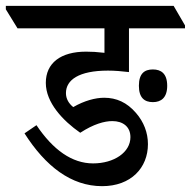

<svg xmlns="http://www.w3.org/2000/svg" viewBox="-64 -644 654 658"><path d="M286 -6C385 -6 443 -69 443 -150C443 -189 429 -226 402 -257C371 -293 335 -309 293 -309C263 -309 225 -299 187 -277C172 -289 162 -305 162 -325C162 -370 206 -402 306 -402C330 -402 352 -400 378 -397V-547H570V-557L531 -624H-44V-612L-4 -547H294V-463C268 -466 250 -467 231 -467C144 -467 93 -428 93 -360C93 -292 152 -230 211 -189C257 -219 294 -229 321 -229C357 -229 383 -210 383 -174C383 -122 327 -84 255 -84C183 -84 118 -130 61 -215L20 -187C92 -74 180 -6 286 -6ZM460 -294C488 -294 509 -309 509 -350C509 -392 488 -406 460 -406C431 -406 412 -392 412 -350C412 -309 431 -294 460 -294Z"/></svg>

Font: Noto Serif Devanagari SemiCondensed Medium
Style: Regular
Weight: 500
Width: 4
Designer: Universal Thirst, Indian Type Foundry and the Monotype Design Team
Foundry: Monotype Imaging Inc.
Version: Version 2.004